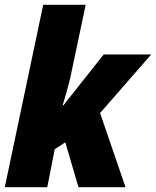

<svg xmlns="http://www.w3.org/2000/svg" viewBox="-21 -780 650 800"><path d="M-1 0H176L207 -158L251 -187L306 0H502L396 -309L609 -553H411L243 -341H240C250 -372 262 -416 271 -452L336 -760H159Z"/></svg>

Font: Noto Sans UI SemiCondensed Black
Style: Italic
Weight: 900
Width: 4
Italic angle: -372°
Designer: Monotype Design Team
Foundry: Monotype Imaging Inc.
Version: Version 1.901